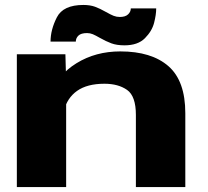

<svg xmlns="http://www.w3.org/2000/svg" viewBox="-20 -755 839 775"><path d="M528.5 -291Q528.5 -367 493 -392Q457.5 -417 401.5 -417Q332 -417 291.2 -388.2Q250.5 -359.5 237.5 -306L200 -386Q211.5 -452 288.8 -499.8Q366 -547.5 465.5 -547.5Q591.5 -547.5 659.8 -488Q728 -428.5 728 -298V0H528.5ZM48 -536H244L247 -426V0H48ZM482.5 -572Q451.5 -572 429.8 -580Q408 -588 382.5 -602.5Q366 -612 354.8 -616.8Q343.5 -621.5 331.5 -621.5Q307 -621.5 296.5 -611.2Q286 -601 286 -587H184Q184 -635 209.5 -685Q235 -735 316.5 -735Q343.5 -735 363.5 -727.8Q383.5 -720.5 408 -706.5Q426.5 -696 438.5 -691.2Q450.5 -686.5 463.5 -686.5Q486 -686.5 497 -697Q508 -707.5 508 -721H610.5Q610.5 -696 602 -662.8Q593.5 -629.5 565 -600.8Q536.5 -572 482.5 -572Z"/></svg>

Font: Anybody Wide
Style: Bold
Weight: 700
Width: 7
Designer: Tyler Finck
Foundry: Etcetera Type Company
Version: Version 1.000; ttfautohint (v1.8)